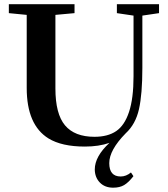

<svg xmlns="http://www.w3.org/2000/svg" viewBox="-20 -683 797 912"><path d="M383.3 13.2Q273.4 13.2 210.4 -25.4Q106.9 -89.4 106.9 -265.1V-612.3L22 -620.6V-663.1H334V-620.6L243.2 -612.3V-262.7Q243.2 -142.1 288.8 -87.6Q334.5 -33.2 428.7 -33.2Q492.2 -33.2 532 -60.3Q571.8 -87.4 593 -151.6Q614.3 -215.8 614.3 -321.3V-608.9L535.2 -620.6V-663.1H735.4V-620.6L656.2 -608.9V-360.4Q656.2 -235.8 640.1 -164.3Q624 -92.8 577.1 -49.8Q499 29.8 499 91.8Q499 155.3 553.2 155.3Q579.1 155.3 602.1 136.2L613.8 153.8Q590.3 184.1 569.3 196.3Q548.3 208.5 517.6 208.5Q478 208.5 454.3 184.1Q430.7 159.7 430.2 122.1Q430.2 60.1 500 -4.4Q449.2 13.2 383.3 13.2Z"/></svg>

Font: Elstob 6pt SemiBold
Style: Regular
Weight: 600
Designer: Peter S. Baker
Version: Version 1.015